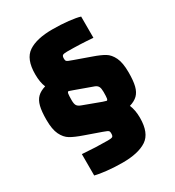

<svg xmlns="http://www.w3.org/2000/svg" viewBox="-204 -815 1006 1104"><g transform="rotate(-30 299.5 -263.0)"><path d="M104 152V10Q193 17 273 17Q297 17 303.5 12.5Q310 8 310 -8Q310 -18 308 -22.5Q306 -27 296.5 -31.5Q287 -36 272 -41L167 -78Q115 -96 87.5 -112.5Q60 -129 43 -164Q26 -199 26 -262Q26 -318 34.5 -351.5Q43 -385 62.5 -404Q82 -423 116 -433Q101 -468 101 -522Q101 -623 156 -659.5Q211 -696 315 -696Q372 -696 421.5 -690.5Q471 -685 496 -677V-536Q412 -543 325 -543Q302 -543 295.5 -538Q289 -533 289 -518Q289 -507 291.5 -502.5Q294 -498 304 -493.5Q314 -489 332 -483L436 -446Q485 -429 511.5 -413Q538 -397 555 -362Q572 -327 572 -263Q572 -207 563.5 -173.5Q555 -140 535.5 -121Q516 -102 482 -92Q498 -55 498 -4Q498 97 443 133.5Q388 170 284 170Q230 170 180 164.5Q130 159 104 152ZM242 -234 358 -191Q379 -184 381 -184Q387 -184 389 -195.5Q391 -207 391 -238Q391 -261 385 -272.5Q379 -284 364 -290L245 -333Q220 -342 219 -342Q212 -342 210 -330Q208 -318 208 -287Q208 -263 215 -252Q222 -241 242 -234Z"/></g></svg>

Font: Saira Semi Condensed Black
Style: Regular
Weight: 900
Width: 4
Designer: Hector Gatti with collaboration of the Omnibus-Type team
Foundry: Omnibus-Type
Version: Version 1.001; ttfautohint (v1.8)